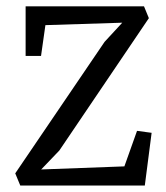

<svg xmlns="http://www.w3.org/2000/svg" viewBox="-20 -572 512 592"><path d="M357 -502 120 -494.5 106.5 -399.5H59V-552.5H424L439 -516L163 -108L107 -49.5L363.5 -59L402.5 -168.5L447.5 -162.5L426.5 0H42.5L27 -37.5L302.5 -443Z"/></svg>

Font: Merriweather 24pt SemiCondensed Light
Style: Regular
Weight: 300
Width: 4
Designer: Eben Sorkin
Foundry: Eben Sorkin
Version: Version 2.100